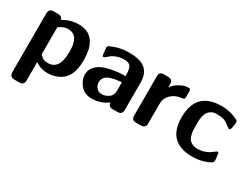

<svg xmlns="http://www.w3.org/2000/svg" viewBox="-67 -936 2048 1592"><g transform="rotate(30 957.5 -140.0)"><path d="M60.1 148.9V-412.1Q60.1 -458 105 -458Q105 -458 147 -458Q185.1 -458 192.9 -426.8Q260.7 -468.8 339.8 -469.2Q477.1 -469.2 512.2 -335Q522.9 -293 522.9 -229.5Q522.9 -227.1 522.9 -224.1Q522.9 -156.2 504.4 -108.2Q485.8 -60.1 453.4 -34.9Q420.9 -9.8 386 0.7Q351.1 11.2 309.1 11.2Q248 11.2 196.8 -25.9V147Q196.8 174.8 185.3 184.8Q173.8 194.8 149.9 194.8H104Q60.1 194.8 60.1 148.9ZM196.8 -100.1 202.1 -94.2Q208 -89.4 210.9 -86.2Q213.9 -83 220.9 -77.4Q228 -71.8 235.1 -69.3Q242.2 -66.9 252.2 -64.5Q262.2 -62 272.9 -62Q332 -62 359.9 -106Q385.7 -147 386.2 -230V-242.2Q386.2 -391.1 284.2 -391.1Q274.4 -391.1 265.6 -390.1Q256.8 -389.2 249 -386.5Q241.2 -383.8 236.1 -381.8Q231 -379.9 223.4 -375.5Q215.8 -371.1 213.9 -370.1Q211.9 -369.1 204.1 -363.8L196.8 -357.9Z M590.3 -137.2Q590.3 -176.3 613.5 -205.1Q636.7 -233.9 669.2 -250Q701.7 -266.1 746.1 -275.6Q790.5 -285.2 823 -288.1Q855.5 -291 888.7 -291V-312Q888.7 -355 874.5 -379.9Q860.4 -404.8 817.4 -404.8Q778.3 -404.8 746.3 -394.3Q714.4 -383.8 699 -370.8Q683.6 -357.9 670.2 -346.9Q656.7 -335.9 650.4 -335.9L646.5 -336.9L642.6 -339.8Q639.6 -344.7 637.2 -364.3Q634.8 -383.8 633.8 -399.9L632.3 -417Q632.3 -421.9 633.1 -424.3Q633.8 -426.8 636.7 -429.9Q639.6 -433.1 641.1 -434.1Q642.6 -435.1 649.7 -438Q656.7 -440.9 660.6 -442.9Q732.4 -475.1 817.4 -475.1Q931.2 -475.1 977.8 -432.1Q1024.4 -389.2 1024.4 -308.1V-44.9Q1024.4 0 979.5 0H931.6Q909.7 0 900.1 -12Q890.6 -23.9 890.6 -40Q824.7 10.7 736.3 11.2Q669.4 11.2 629.9 -34.9Q590.3 -81.1 590.3 -137.2ZM721.7 -137.2Q721.7 -108.4 740.7 -85.2Q759.8 -62 790.5 -62Q824.7 -62 856.7 -83.5Q888.7 -105 888.7 -153.8V-231.9Q857.9 -229 835.7 -225.6Q813.5 -222.2 783.4 -212.6Q753.4 -203.1 737.5 -183.6Q721.7 -164.1 721.7 -137.2Z M1114.7 -43V-418Q1114.7 -446.8 1127.2 -454.8Q1139.6 -462.9 1160.6 -462.9H1193.8Q1220.7 -462.9 1233.9 -450.2Q1240.7 -442.4 1241.7 -434.1Q1242.7 -425.8 1243.7 -388.2Q1267.6 -421.4 1301.5 -441.2Q1335.4 -460.9 1355 -465.1Q1374.5 -469.2 1389.6 -469.2H1390.6Q1403.8 -469.2 1407.2 -464.1Q1410.6 -459 1410.6 -446.8V-391.1Q1410.6 -379.9 1405.8 -373Q1399.9 -368.2 1379.4 -365.5Q1358.9 -362.8 1342.8 -357.9Q1308.6 -345.7 1283.7 -320.8Q1258.8 -295.9 1251.5 -263.2Q1248.5 -250 1248.5 -225.1V-49.8Q1248.5 -28.8 1245.6 -22.5Q1242.7 -16.1 1230.5 -5.9Q1218.3 0 1202.6 0H1159.7Q1132.8 0 1123.8 -12Q1114.7 -23.9 1114.7 -43Z M1462.4 -228Q1462.4 -475.1 1706.1 -475.1Q1793 -475.1 1868.2 -434.1Q1876 -429.2 1876.5 -418Q1871.6 -339.8 1852.1 -339.8Q1845.2 -339.8 1820.8 -359.9Q1796.4 -379.9 1773.4 -388.2Q1747.6 -397 1696.3 -397Q1669.4 -396 1649.9 -384Q1630.4 -372.1 1620.8 -356.9Q1611.3 -341.8 1605.7 -317.9Q1600.1 -293.9 1599.6 -279.5Q1599.1 -265.1 1599.1 -242.2V-223.1Q1599.1 -198.2 1600.1 -182.1Q1601.1 -166 1606.7 -142.1Q1612.3 -118.2 1622.8 -103.5Q1633.3 -88.9 1653.8 -77.9Q1674.3 -66.9 1703.1 -66.9Q1739.3 -66.9 1769.3 -76.4Q1799.3 -85.9 1815.2 -97.4Q1831.1 -108.9 1844.7 -119.4Q1858.4 -129.9 1864.3 -130.9L1869.1 -129.9Q1875 -126 1876.2 -118.9Q1877.4 -111.8 1882.3 -60.1V-51.8Q1882.3 -37.6 1862.3 -26.9Q1789.1 11.2 1700.2 11.2Q1462.4 10.7 1462.4 -228Z"/></g></svg>

Font: CMU Sans Serif
Style: Bold
Weight: 700
Version: Version 0.7.0